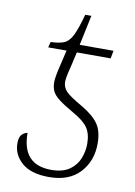

<svg xmlns="http://www.w3.org/2000/svg" viewBox="-78 -711 544 772"><g transform="rotate(10 194.0 -325.0)"><path d="M176 9Q103 9 65.5 -23.5Q28 -56 28 -103Q28 -128 38 -138.5Q48 -149 61 -151Q61 -21 180 -21Q227 -21 254.5 -40.5Q282 -60 293.5 -89.5Q305 -119 305 -148Q305 -190 288 -214.5Q271 -239 228 -263Q188 -286 167 -302Q146 -318 138.5 -333.5Q131 -349 131 -372Q131 -391 143 -440L158 -504H83L89 -527Q123 -528 143 -536Q163 -544 177 -572Q191 -600 207 -659H232L206 -536H344L338 -504H200L186 -443Q174 -397 174 -380Q174 -357 190 -340.5Q206 -324 257 -295Q306 -266 326 -236.5Q346 -207 346 -157Q346 -86 302 -38.5Q258 9 176 9Z"/></g></svg>

Font: Noto Serif ExtraLight
Style: Italic
Weight: 200
Italic angle: -12°
Designer: Monotype Design Team
Foundry: Monotype Imaging Inc.
Version: Version 2.014; ttfautohint (v1.8.4.7-5d5b)